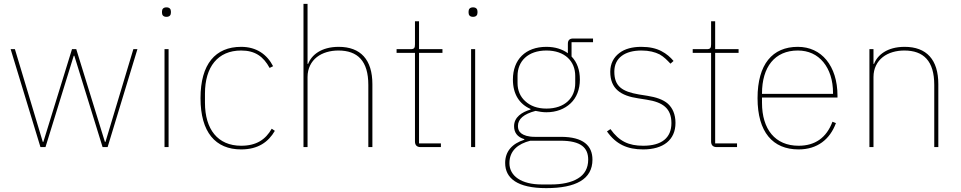

<svg xmlns="http://www.w3.org/2000/svg" viewBox="-20 -760 4963 992"><path d="M35 -506H57L201 -27H204L352 -506H374L522 -27H525L669 -506H690L536 0H510L364 -472H361L215 0H189Z M840 -673C823 -673 817 -683 817 -694V-701C817 -712 823 -722 840 -722C857 -722 863 -712 863 -701V-694C863 -683 857 -673 840 -673ZM830 -506H851V0H830Z M1226 12C1093 12 1016 -77 1016 -253C1016 -429 1093 -518 1226 -518C1306 -518 1360 -478 1391 -418L1373 -409C1341 -468 1298 -499 1226 -499C1105 -499 1039 -414 1039 -277V-229C1039 -92 1105 -7 1226 -7C1305 -7 1352 -39 1384 -95L1400 -84C1367 -27 1314 12 1226 12Z M1548 -740H1569V-430H1572C1589 -475 1639 -518 1730 -518C1843 -518 1904 -452 1904 -325V0H1883V-321C1883 -445 1828 -499 1728 -499C1687 -499 1646 -488 1617 -465C1588 -442 1569 -407 1569 -362V0H1548Z M2153 0C2134 0 2124 -10 2124 -29V-487H2029V-506H2101C2120 -506 2124 -512 2124 -531V-650H2145V-506H2266V-487H2145V-19H2258V0Z M2424 -673C2407 -673 2401 -683 2401 -694V-701C2401 -712 2407 -722 2424 -722C2441 -722 2447 -712 2447 -701V-694C2447 -683 2441 -673 2424 -673ZM2414 -506H2435V0H2414Z M3041 65C3041 166 2955 212 2802 212C2653 212 2590 161 2590 82C2590 22 2626 -18 2689 -38V-41C2652 -52 2636 -76 2636 -108C2636 -155 2677 -181 2721 -194V-197C2664 -222 2630 -273 2630 -349C2630 -452 2695 -518 2803 -518C2848 -518 2885 -506 2914 -485V-534C2914 -552 2923 -561 2941 -561H3044V-542H2933V-468C2962 -438 2976 -398 2976 -349C2976 -298 2959 -255 2928 -226C2897 -197 2855 -180 2803 -180C2783 -180 2767 -183 2747 -187C2686 -171 2656 -145 2656 -109C2656 -94 2660 -81 2673 -71C2686 -61 2708 -53 2743 -53H2878C2994 -53 3041 -7 3041 65ZM3019 65C3019 4 2983 -33 2875 -33H2720C2656 -17 2612 19 2612 83C2612 150 2675 193 2778 193H2827C2883 193 2932 183 2966 162C3000 142 3019 109 3019 65ZM2803 -199C2899 -199 2952 -255 2952 -330V-368C2952 -443 2899 -499 2803 -499C2707 -499 2654 -443 2654 -368V-330C2654 -293 2668 -260 2694 -237C2720 -213 2756 -199 2803 -199Z M3303 12C3222 12 3163 -14 3116 -81L3134 -93C3179 -30 3228 -7 3303 -7C3399 -7 3449 -48 3449 -124C3449 -200 3405 -232 3321 -245L3277 -252C3188 -265 3133 -301 3133 -389C3133 -432 3151 -464 3180 -486C3208 -508 3248 -518 3293 -518C3337 -518 3370 -510 3397 -496C3424 -482 3444 -464 3460 -445L3444 -431C3428 -448 3411 -466 3388 -479C3364 -491 3334 -499 3294 -499C3210 -499 3154 -462 3154 -390C3154 -314 3194 -287 3281 -272L3325 -265C3369 -258 3406 -246 3431 -224C3455 -202 3470 -169 3470 -125C3470 -37 3407 12 3303 12Z M3683 0C3664 0 3654 -10 3654 -29V-487H3559V-506H3631C3650 -506 3654 -512 3654 -531V-650H3675V-506H3796V-487H3675V-19H3788V0Z M4106 12C3973 12 3894 -77 3894 -253C3894 -428 3971 -518 4102 -518C4163 -518 4214 -494 4250 -450C4286 -406 4307 -343 4307 -266V-256H3917V-229C3917 -92 3985 -7 4106 -7C4191 -7 4250 -48 4281 -131L4299 -124C4268 -40 4203 12 4106 12ZM4102 -499C3983 -499 3917 -414 3917 -277V-275H4284V-279C4284 -346 4266 -400 4234 -439C4202 -478 4157 -499 4102 -499Z M4472 0V-506H4493V-430H4496C4513 -475 4563 -518 4654 -518C4767 -518 4828 -452 4828 -325V0H4807V-321C4807 -445 4752 -499 4652 -499C4611 -499 4570 -488 4541 -465C4512 -442 4493 -407 4493 -362V0Z"/></svg>

Font: Plexus Sans Thin
Style: Regular
Weight: 250
Version: Version 2.001;PS 002.001;hotconv 1.0.70;makeotf.lib2.5.58329